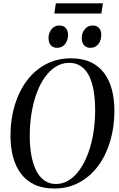

<svg xmlns="http://www.w3.org/2000/svg" viewBox="-20 -1094 700 1126"><path d="M298 11.5Q230.5 11.5 182 -11.5Q133.5 -34.5 102.2 -76.5Q71 -118.5 56.2 -175Q41.5 -231.5 41.5 -299Q41.5 -394 66.2 -476.2Q91 -558.5 137.2 -620.5Q183.5 -682.5 249 -717.2Q314.5 -752 396 -752Q464 -752 512.5 -729Q561 -706 591.5 -664.5Q622 -623 636.5 -567Q651 -511 651 -445.5Q651 -350.5 626.8 -267.8Q602.5 -185 556.5 -122.2Q510.5 -59.5 445 -24Q379.5 11.5 298 11.5ZM308.5 -15Q349.5 -15 385 -37.5Q420.5 -60 448.5 -100.2Q476.5 -140.5 496.8 -195Q517 -249.5 527.5 -313.8Q538 -378 538 -447Q538 -509 529.5 -560Q521 -611 502.8 -648Q484.5 -685 455.5 -705.2Q426.5 -725.5 385.5 -725.5Q344.5 -725.5 309 -704Q273.5 -682.5 244.8 -643.2Q216 -604 196 -550.2Q176 -496.5 165.2 -432.2Q154.5 -368 154.5 -296.5Q154.5 -235 163.8 -183.8Q173 -132.5 192 -94.5Q211 -56.5 240 -35.8Q269 -15 308.5 -15ZM314.5 -813.5Q291.5 -813.5 278 -828.8Q264.5 -844 264.5 -871.5Q264.5 -900.5 282 -922.5Q299.5 -944.5 328 -944.5Q353.5 -944.5 366.2 -928.8Q379 -913 379 -891Q379 -857 361.5 -835.2Q344 -813.5 314.5 -813.5ZM509.5 -813.5Q486.5 -813.5 473 -828.8Q459.5 -844 459.5 -871.5Q459.5 -900.5 477 -922.5Q494.5 -944.5 523 -944.5Q549 -944.5 561.5 -928.8Q574 -913 574 -891Q574 -857 556.8 -835.2Q539.5 -813.5 509.5 -813.5ZM307.5 -1074.5H583.5L574.5 -1014.5H298.5Z"/></svg>

Font: Merriweather 144pt
Style: Italic
Weight: 400
Italic angle: -7.8°
Version: Version 2.101